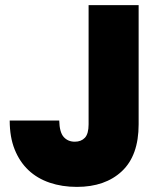

<svg xmlns="http://www.w3.org/2000/svg" viewBox="-20 -725 624 752"><path d="M327 -705H523V-238Q523 -116 457.5 -54.5Q392 7 281 7Q223 7 174.5 -9.5Q126 -26 91.5 -58.5Q57 -91 37.5 -139.5Q18 -188 18 -253H212Q213 -207 229.5 -188.5Q246 -170 273 -170Q298 -170 312.5 -185.5Q327 -201 327 -238Z"/></svg>

Font: SVN-Poppins ExtraBold
Style: Regular
Weight: 800
Designer: Ninad Kale (Devanagari), Jonny Pinhorn (Latin)
Foundry: Indian Type Foundry
Version: Version 3.002 2017; ttfautohint (v1.8.3)